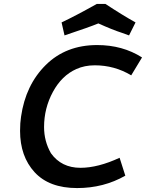

<svg xmlns="http://www.w3.org/2000/svg" viewBox="-20 -946 742 976"><path d="M372 10Q507 10 617 -53L588 -144Q478 -93 389 -93Q292 -93 239 -167Q204 -228 204 -300Q204 -396 249 -479Q294 -562 368 -595Q410 -614 462 -614Q562 -614 647 -563L702 -654Q603 -717 474 -717Q315 -717 212.5 -615.5Q110 -514 87 -353Q82 -322 82 -281Q82 -151 156 -70.5Q230 10 372 10ZM636 -766 669 -832Q604 -868 516 -926H472Q365 -866 293 -832L308 -766Q434 -808 480 -827Q553 -794 600 -779Z"/></svg>

Font: Brisa Sans Medium
Style: Italic
Weight: 600
Italic angle: -8°
Designer: Dalton Maag Ltd
Foundry: Dalton Maag Ltd
Version: Version 1.101;July 10, 2019;FontCreator 11.5.0.2425 64-bit